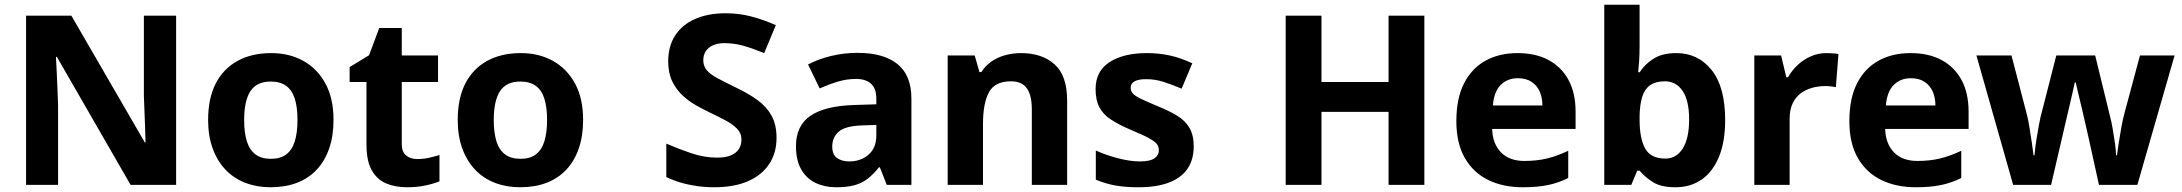

<svg xmlns="http://www.w3.org/2000/svg" viewBox="-20 -780 9204 810"><path d="M723 0H531L220 -540H216Q218 -506 219.5 -472Q221 -438 222.5 -404Q224 -370 225 -336V0H90V-714H281L591 -179H594Q593 -212 592 -245Q591 -278 589.5 -310.5Q588 -343 587 -376V-714H723Z M1387 -274Q1387 -206 1368.5 -153Q1350 -100 1315.5 -63.5Q1281 -27 1232 -8.5Q1183 10 1121 10Q1064 10 1015.5 -8.5Q967 -27 932 -63.5Q897 -100 877.5 -153Q858 -206 858 -274Q858 -365 890 -427.5Q922 -490 982 -523Q1042 -556 1124 -556Q1201 -556 1260 -523Q1319 -490 1353 -427.5Q1387 -365 1387 -274ZM1010 -274Q1010 -220 1021.5 -183.5Q1033 -147 1058 -128.5Q1083 -110 1123 -110Q1163 -110 1187.5 -128.5Q1212 -147 1223.5 -183.5Q1235 -220 1235 -274Q1235 -328 1223.5 -364Q1212 -400 1187 -418Q1162 -436 1122 -436Q1063 -436 1036.5 -395.5Q1010 -355 1010 -274Z M1740 -109Q1765 -109 1788 -114Q1811 -119 1834 -126V-15Q1810 -5 1774.5 2.5Q1739 10 1697 10Q1648 10 1609.5 -6Q1571 -22 1548.5 -61.5Q1526 -101 1526 -171V-434H1455V-497L1537 -547L1580 -662H1675V-546H1828V-434H1675V-171Q1675 -140 1693 -124.5Q1711 -109 1740 -109Z M2440 -274Q2440 -206 2421.5 -153Q2403 -100 2368.5 -63.5Q2334 -27 2285 -8.5Q2236 10 2174 10Q2117 10 2068.5 -8.5Q2020 -27 1985 -63.5Q1950 -100 1930.5 -153Q1911 -206 1911 -274Q1911 -365 1943 -427.5Q1975 -490 2035 -523Q2095 -556 2177 -556Q2254 -556 2313 -523Q2372 -490 2406 -427.5Q2440 -365 2440 -274ZM2063 -274Q2063 -220 2074.5 -183.5Q2086 -147 2111 -128.5Q2136 -110 2176 -110Q2216 -110 2240.5 -128.5Q2265 -147 2276.5 -183.5Q2288 -220 2288 -274Q2288 -328 2276.5 -364Q2265 -400 2240 -418Q2215 -436 2175 -436Q2116 -436 2089.5 -395.5Q2063 -355 2063 -274Z M3256 -198Q3256 -135 3225 -88Q3194 -41 3135.5 -15.5Q3077 10 2993 10Q2956 10 2920.5 5Q2885 0 2852.5 -9.5Q2820 -19 2791 -33V-174Q2842 -152 2896.5 -133.5Q2951 -115 3005 -115Q3042 -115 3064.5 -125Q3087 -135 3097.5 -152Q3108 -169 3108 -191Q3108 -218 3089.5 -237Q3071 -256 3040 -272.5Q3009 -289 2969 -308Q2944 -320 2915 -336.5Q2886 -353 2859.5 -377.5Q2833 -402 2816 -437Q2799 -472 2799 -521Q2799 -585 2828.5 -630.5Q2858 -676 2912.5 -700Q2967 -724 3041 -724Q3097 -724 3147.5 -711Q3198 -698 3253 -674L3204 -556Q3155 -576 3116 -587Q3077 -598 3036 -598Q3008 -598 2988 -589Q2968 -580 2957.5 -564Q2947 -548 2947 -526Q2947 -501 2962 -483.5Q2977 -466 3007 -450Q3037 -434 3082 -412Q3137 -386 3175.5 -358Q3214 -330 3235 -292Q3256 -254 3256 -198Z M3598 -557Q3708 -557 3766.5 -509.5Q3825 -462 3825 -364V0H3721L3692 -74H3688Q3665 -45 3640.5 -26Q3616 -7 3584.5 1.5Q3553 10 3507 10Q3459 10 3420.5 -8.5Q3382 -27 3360 -65.5Q3338 -104 3338 -163Q3338 -250 3399 -291.5Q3460 -333 3582 -337L3677 -340V-364Q3677 -407 3654.5 -427Q3632 -447 3592 -447Q3552 -447 3514 -435.5Q3476 -424 3438 -407L3389 -508Q3433 -531 3486.5 -544Q3540 -557 3598 -557ZM3619 -251Q3547 -249 3519 -225Q3491 -201 3491 -162Q3491 -128 3511 -113.5Q3531 -99 3563 -99Q3611 -99 3644 -127.5Q3677 -156 3677 -208V-253Z M4288 -556Q4376 -556 4429 -508.5Q4482 -461 4482 -356V0H4333V-319Q4333 -378 4312 -407.5Q4291 -437 4245 -437Q4177 -437 4152 -390.5Q4127 -344 4127 -257V0H3978V-546H4092L4112 -476H4120Q4138 -504 4164 -521.5Q4190 -539 4222 -547.5Q4254 -556 4288 -556Z M5016 -162Q5016 -107 4990 -68.5Q4964 -30 4912 -10Q4860 10 4783 10Q4726 10 4685 2.5Q4644 -5 4603 -22V-145Q4647 -125 4698 -112Q4749 -99 4788 -99Q4832 -99 4850.5 -112Q4869 -125 4869 -146Q4869 -160 4861.5 -171Q4854 -182 4829 -196Q4804 -210 4751 -232Q4700 -254 4667 -275.5Q4634 -297 4618 -327.5Q4602 -358 4602 -404Q4602 -480 4661 -518Q4720 -556 4818 -556Q4869 -556 4915 -546Q4961 -536 5010 -513L4965 -406Q4925 -423 4889 -434.5Q4853 -446 4816 -446Q4783 -446 4766.5 -437Q4750 -428 4750 -410Q4750 -397 4758.5 -386.5Q4767 -376 4791.5 -364Q4816 -352 4864 -332Q4911 -313 4945 -292.5Q4979 -272 4997.5 -241.5Q5016 -211 5016 -162Z M5989 0H5838V-308H5555V0H5404V-714H5555V-434H5838V-714H5989Z M6382 -556Q6458 -556 6512.5 -527Q6567 -498 6597 -443Q6627 -388 6627 -308V-236H6275Q6277 -173 6312.5 -137Q6348 -101 6411 -101Q6464 -101 6507 -111.5Q6550 -122 6596 -144V-29Q6556 -9 6511.5 0.5Q6467 10 6404 10Q6322 10 6259 -20.5Q6196 -51 6160 -113Q6124 -175 6124 -269Q6124 -365 6156.5 -428.5Q6189 -492 6247 -524Q6305 -556 6382 -556ZM6383 -450Q6340 -450 6311.5 -422Q6283 -394 6278 -335H6487Q6487 -368 6475.5 -394Q6464 -420 6441 -435Q6418 -450 6383 -450Z M6897 -583Q6897 -552 6895 -522Q6893 -492 6891 -475H6897Q6919 -509 6956 -532.5Q6993 -556 7052 -556Q7144 -556 7201 -484.5Q7258 -413 7258 -274Q7258 -181 7231.5 -117.5Q7205 -54 7158 -22Q7111 10 7048 10Q6988 10 6953.5 -11.5Q6919 -33 6897 -60H6887L6862 0H6748V-760H6897ZM7004 -437Q6965 -437 6942 -421Q6919 -405 6908.5 -372.5Q6898 -340 6897 -291V-275Q6897 -196 6920.5 -153.5Q6944 -111 7006 -111Q7052 -111 7079 -153.5Q7106 -196 7106 -276Q7106 -356 7078.5 -396.5Q7051 -437 7004 -437Z M7686 -556Q7697 -556 7712 -555Q7727 -554 7736 -552L7725 -412Q7718 -414 7704.5 -415.5Q7691 -417 7681 -417Q7652 -417 7625 -409.5Q7598 -402 7576.5 -386Q7555 -370 7542.5 -343.5Q7530 -317 7530 -278V0H7381V-546H7494L7516 -454H7523Q7539 -482 7563 -505Q7587 -528 7618.5 -542Q7650 -556 7686 -556Z M8040 -556Q8116 -556 8170.5 -527Q8225 -498 8255 -443Q8285 -388 8285 -308V-236H7933Q7935 -173 7970.5 -137Q8006 -101 8069 -101Q8122 -101 8165 -111.5Q8208 -122 8254 -144V-29Q8214 -9 8169.5 0.5Q8125 10 8062 10Q7980 10 7917 -20.5Q7854 -51 7818 -113Q7782 -175 7782 -269Q7782 -365 7814.5 -428.5Q7847 -492 7905 -524Q7963 -556 8040 -556ZM8041 -450Q7998 -450 7969.5 -422Q7941 -394 7936 -335H8145Q8145 -368 8133.5 -394Q8122 -420 8099 -435Q8076 -450 8041 -450Z M8793 -191Q8789 -208 8781.5 -241.5Q8774 -275 8765 -313.5Q8756 -352 8748 -384.5Q8740 -417 8737 -432H8733Q8730 -417 8722.5 -384.5Q8715 -352 8706 -313.5Q8697 -275 8689 -241Q8681 -207 8677 -189L8633 0H8473L8318 -546H8466L8529 -304Q8536 -279 8541.5 -244Q8547 -209 8552 -176.5Q8557 -144 8559 -125H8563Q8564 -139 8567 -162.5Q8570 -186 8574.5 -211Q8579 -236 8582.5 -256.5Q8586 -277 8588 -284L8655 -546H8819L8883 -284Q8887 -270 8892.5 -239Q8898 -208 8902.5 -176Q8907 -144 8907 -125H8911Q8913 -142 8918 -174.5Q8923 -207 8929.5 -243Q8936 -279 8943 -304L9008 -546H9154L8997 0H8835Z"/></svg>

Font: Noto Sans Hebrew
Style: Bold
Weight: 700
Designer: Monotype Design Team
Foundry: Monotype Imaging Inc.
Version: Version 2.003